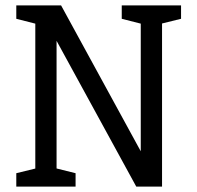

<svg xmlns="http://www.w3.org/2000/svg" viewBox="-20 -687 727 707"><path d="M188.3 -536.7V0H110V-667H205L498.3 -130V-667H576.7V0H481.7ZM40 -667H120L124.8 -596.2L40 -617.8ZM428.3 -667H508.3L513.2 -596.2L428.3 -617.8ZM40 0V-49.2L125 -70L120 0ZM178.3 0 171.7 -70.8 258.3 -49.2V0ZM558.3 -596 566.7 -667H646.7V-617.8Z"/></svg>

Font: Epunda Slab Light
Style: Regular
Weight: 300
Designer: Simon Atzbach
Foundry: typofactur
Version: Version 1.102